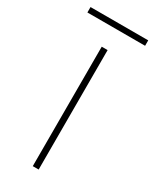

<svg xmlns="http://www.w3.org/2000/svg" viewBox="-193 -686 594 735"><g transform="rotate(30 104.5 -319.0)"><path d="M232 -638H-23V-614H232ZM116 0V-528H90V0Z"/></g></svg>

Font: Noto Sans Ethiopic Thin
Style: Regular
Weight: 100
Designer: Monotype Design Team
Foundry: Monotype Imaging Inc.
Version: Version 2.102